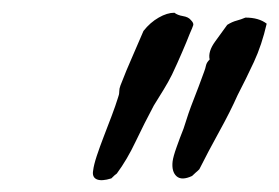

<svg xmlns="http://www.w3.org/2000/svg" viewBox="-20 -749 449 309"><path d="M168 -469.7Q165 -467.8 159.2 -461.9Q143.6 -457 135.7 -460.4Q127.9 -463.9 129.9 -474.6Q130.9 -483.4 135.7 -498Q140.6 -512.7 147 -529.3Q153.3 -545.9 159.7 -562.5Q166 -579.1 169.9 -591.8Q171.9 -596.7 171.9 -601.6Q171.9 -606.4 173.8 -611.3Q183.6 -636.7 193.4 -658.7Q203.1 -680.7 210.9 -699.2Q221.7 -712.9 235.4 -720.7Q249 -728.5 260.7 -728.5Q265.6 -724.6 274.4 -723.1Q283.2 -721.7 287.1 -716.8Q292 -711.9 291 -708.5Q290 -705.1 285.2 -694.3Q280.3 -681.6 272.9 -664.6Q265.6 -647.5 256.8 -628.9Q251 -617.2 243.2 -604.5Q235.4 -591.8 227.5 -579.1Q211.9 -549.8 198.2 -521Q184.6 -492.2 168 -469.7ZM375 -720.7Q396.5 -720.7 409.2 -710.9Q401.4 -676.8 388.7 -649.4Q376 -622.1 362.3 -595.7Q350.6 -569.3 332.5 -536.6Q314.5 -503.9 300.8 -476.6Q297.9 -473.6 294.9 -471.2Q292 -468.8 289.1 -465.8Q272.5 -458 264.2 -465.3Q255.9 -472.7 257.8 -489.3Q258.8 -497.1 264.2 -512.2Q269.5 -527.3 275.4 -542Q283.2 -567.4 291.5 -588.4Q299.8 -609.4 308.6 -633.8Q310.5 -638.7 311.5 -643.6Q312.5 -648.4 317.4 -653.3Q314.5 -666 326.2 -682.1Q337.9 -698.2 345.7 -709Q353.5 -713.9 360.8 -715.8Q368.2 -717.8 375 -720.7Z"/></svg>

Font: Seaweed Script
Style: Regular
Weight: 400
Designer: Squid
Foundry: Font Diner, Inc DBA Neapolitan
Version: Version 1.000